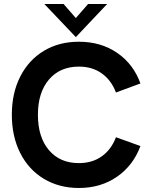

<svg xmlns="http://www.w3.org/2000/svg" viewBox="-20 -921 749 957"><path d="M39 -349Q39 -457 81 -539.5Q123 -622 198.5 -667.5Q274 -713 373 -713Q483 -713 564 -657.5Q645 -602 680 -505L558 -460Q535 -521 487.5 -555Q440 -589 373 -589Q279 -589 224 -524.5Q169 -460 169 -349Q169 -237 224 -172.5Q279 -108 373 -108Q440 -108 487.5 -142Q535 -176 558 -237L680 -193Q644 -96 563 -40Q482 16 373 16Q275 16 199 -29.5Q123 -75 81 -158Q39 -241 39 -349ZM201 -901H297L358 -831L419 -901H514L358 -736Z"/></svg>

Font: Hanken Grotesk
Style: Bold
Weight: 700
Designer: Alfredo Marco Pradil
Foundry: Hanken Design Co.
Version: Version 3.014